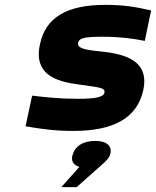

<svg xmlns="http://www.w3.org/2000/svg" viewBox="-20 -529 641 789"><path d="M332 -178C396 -169 413 -166 409 -148C406 -130 372 -123 300 -123C227 -123 170 -129 112 -136L85 -10C156 2 206 9 282 9C444 9 544 -42 569 -160C597 -293 469 -310 381 -319C322 -325 297 -333 301 -353C305 -371 321 -378 401 -378C471 -378 525 -371 575 -361L601 -486C537 -501 488 -509 413 -509C255 -509 167 -458 144 -346C111 -195 263 -188 332 -178ZM232 240H295L394 152C417 132 429 120 432 107L433 105C442 72 420 50 371 50C321 50 288 72 279 106L278 108C271 132 281 149 306 157Z"/></svg>

Font: LT Wave Mono Black
Style: Italic
Weight: 900
Designer: Daniel Lyons
Version: Version 2.5 (Glyphs App)